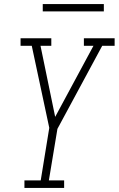

<svg xmlns="http://www.w3.org/2000/svg" viewBox="-20 -923 583 943"><path d="M100 0V-37H180L222 -295L136 -698H81V-735H232V-698H179L251 -349L439 -698H392V-735H543V-698H482L262 -290L220 -37H295V0ZM190 -867V-903H490V-867Z"/></svg>

Font: Iosevka Slab XLtObl
Style: Regular
Weight: 200
Italic angle: -9°
Monospace: yes
Designer: Belleve Invis
Foundry: Belleve Invis
Version: Version 11.1.1; ttfautohint (v1.8.3)